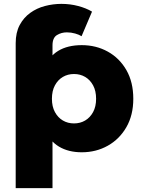

<svg xmlns="http://www.w3.org/2000/svg" viewBox="-20 -777 735 991"><path d="M402 9Q333 9 284 -20.5Q235 -50 209.5 -111.5Q184 -173 184 -267Q184 -363 208 -424Q232 -485 280.5 -514.5Q329 -544 402 -544Q476 -544 536.5 -510.5Q597 -477 632.5 -415Q668 -353 668 -267Q668 -183 632.5 -121Q597 -59 536.5 -25Q476 9 402 9ZM362 -140Q394 -140 419.5 -155Q445 -170 460.5 -198.5Q476 -227 476 -267Q476 -308 460.5 -336.5Q445 -365 419.5 -380Q394 -395 362 -395Q330 -395 304.5 -380Q279 -365 263.5 -336.5Q248 -308 248 -267Q248 -227 263.5 -198.5Q279 -170 304.5 -155Q330 -140 362 -140ZM251 -450 241 -271 251 -91V194H61V-554Q61 -609 81.5 -647.5Q102 -686 136 -710.5Q170 -735 212 -746Q254 -757 297 -757Q342 -757 383.5 -746Q425 -735 455 -717L401 -590Q389 -598 368 -604Q347 -610 325 -610Q297 -610 274 -596Q251 -582 251 -543Z"/></svg>

Font: Montserrat Thin ExtraBold
Style: Regular
Weight: 800
Version: Version 9.000